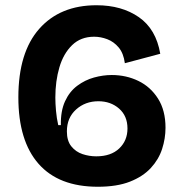

<svg xmlns="http://www.w3.org/2000/svg" viewBox="-20 -696 699 732"><path d="M353 16Q204 16 127 -71.5Q50 -159 50 -325Q50 -496 129.5 -586Q209 -676 348 -676Q444 -676 509.5 -630.5Q575 -585 591 -491L456 -455Q451 -493 432.5 -515Q414 -537 389 -546.5Q364 -556 339 -556Q288 -556 255 -524Q222 -492 206.5 -439.5Q191 -387 191 -324Q191 -302 193.5 -273.5Q196 -245 202 -219H212Q211 -273 228 -310Q245 -347 274.5 -369Q304 -391 338.5 -400.5Q373 -410 406 -410Q461 -410 507.5 -387.5Q554 -365 582.5 -320Q611 -275 611 -209Q611 -168 598 -128Q585 -88 555 -55.5Q525 -23 475.5 -3.5Q426 16 353 16ZM347 -100Q403 -100 434.5 -130Q466 -160 466 -206Q466 -254 434 -282Q402 -310 355 -310Q305 -310 270 -278.5Q235 -247 235 -195Q235 -159 252 -138Q269 -117 294.5 -108.5Q320 -100 347 -100Z"/></svg>

Font: Bricolage Grotesque 10pt Bricolage Grotesque 10pt Regular
Style: Bold
Weight: 700
Designer: Mathieu Triay
Foundry: Atelier Triay
Version: Version 1.000; ttfautohint (v1.8.4.7-5d5b);gftools[0.9.32]